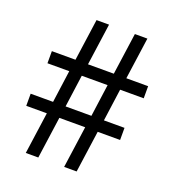

<svg xmlns="http://www.w3.org/2000/svg" viewBox="-128 -794 811 894"><g transform="rotate(20 278.0 -347.0)"><path d="M492 -267V-207H381L352 0H290L319 -207H191L162 0H100L129 -207H27V-267H138L160 -427H52V-487H169L198 -694H260L231 -487H359L388 -694H450L421 -487H529V-427H412L390 -267ZM350 -427H222L200 -267H328Z"/></g></svg>

Font: Justus
Style: Roman
Weight: 500
Version: Version 001.001